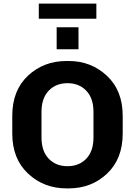

<svg xmlns="http://www.w3.org/2000/svg" viewBox="-20 -1034 748 1064"><path d="M195 -1014H514V-930H195ZM415 -883V-761H294V-883ZM349 10Q223 10 135.5 -72Q48 -154 48 -294V-392Q48 -533 135 -614.5Q222 -696 349 -696H360Q485 -696 572.5 -614Q660 -532 660 -392V-294Q660 -154 573.5 -72Q487 10 360 10ZM498 -272V-414Q498 -490 458 -531.5Q418 -573 354 -573Q290 -573 250 -531.5Q210 -490 210 -414V-272Q210 -196 250 -154.5Q290 -113 354 -113Q418 -113 458 -154.5Q498 -196 498 -272Z"/></svg>

Font: Chivo
Style: Bold
Weight: 700
Designer: Hector Gatti
Foundry: Omnibus-Type
Version: Version 1.007;PS 001.007;hotconv 1.0.88;makeotf.lib2.5.64775